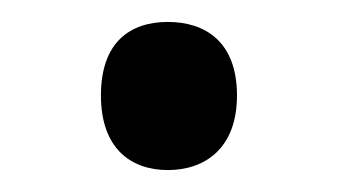

<svg xmlns="http://www.w3.org/2000/svg" viewBox="-20 -440 308 175"><path d="M72 -353C72 -305 99 -285 133 -285C167 -285 196 -305 196 -353C196 -402 167 -420 133 -420C99 -420 72 -402 72 -353Z"/></svg>

Font: Noto Sans Gurmukhi UI
Style: Regular
Weight: 400
Designer: Jelle Bosma - Monotype Design Team
Foundry: Monotype Imaging Inc.
Version: Version 2.004